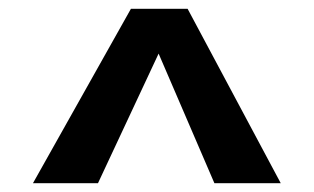

<svg xmlns="http://www.w3.org/2000/svg" viewBox="-20 -701 714 437"><path d="M55 -284 278 -681H407L619 -284H468L341 -579L203 -284Z"/></svg>

Font: Secular One
Style: Regular
Weight: 400
Designer: Michal Sahar
Foundry: Hagilda
Version: Version 1.002; ttfautohint (v1.8.4.7-5d5b);gftools[0.9.29]